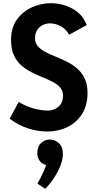

<svg xmlns="http://www.w3.org/2000/svg" viewBox="-20 -805 600 1200"><path d="M263 375 214 343Q221 332 232.5 309Q244 286 254.5 262.5Q265 239 268 226Q240 219 226.5 198Q213 177 213 153Q213 110 237.5 88.5Q262 67 291 67Q323 67 348 89.5Q373 112 373 158Q373 189 359 226.5Q345 264 320.5 302.5Q296 341 263 375ZM275 17Q217 17 157 -2Q97 -21 40 -63L97 -168Q140 -141 189 -127.5Q238 -114 278 -114Q319 -114 346.5 -139Q374 -164 374 -206Q374 -237 356.5 -257.5Q339 -278 310 -293Q281 -308 246.5 -322Q212 -336 177 -353.5Q142 -371 113 -396.5Q84 -422 66.5 -460.5Q49 -499 49 -556Q49 -632 85.5 -682.5Q122 -733 179 -759Q236 -785 297 -785Q345 -785 390 -770Q435 -755 470 -725Q505 -695 522 -648L412 -588Q392 -624 359 -641.5Q326 -659 292 -659Q268 -659 247 -648.5Q226 -638 212.5 -617.5Q199 -597 199 -566Q199 -536 217 -515.5Q235 -495 264 -480Q293 -465 328 -451Q363 -437 398 -419.5Q433 -402 462 -377Q491 -352 509 -315Q527 -278 527 -224Q527 -147 493 -93Q459 -39 401.5 -11Q344 17 275 17Z"/></svg>

Font: Yaldevi
Style: Bold
Weight: 700
Designer: Sol Matas, Rajitha Manaperi, Kosala Senevirathne
Foundry: Mooniak
Version: Version 1.100